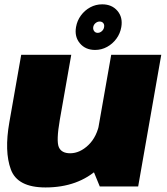

<svg xmlns="http://www.w3.org/2000/svg" viewBox="-20 -840 752 865"><path d="M429.5 0H602.5L706.5 -593H481L392.5 -90ZM301 -593H75.5L22 -288.5Q-1 -158 28.8 -76.8Q58.5 4.5 185 4.5Q332 4.5 424.8 -82Q517.5 -168.5 532 -251.5L429 -290Q417 -223.5 378.2 -186.5Q339.5 -149.5 296 -149.5Q257 -149.5 245 -177.2Q233 -205 249.5 -300.5ZM408.5 -615Q437.5 -615 462.5 -628.8Q487.5 -642.5 504.5 -665.8Q521.5 -689 526.5 -718Q534 -762 509 -791.2Q484 -820.5 440.5 -820.5Q411.5 -820.5 386.5 -807Q361.5 -793.5 344.5 -770.2Q327.5 -747 322.5 -718Q315 -674.5 340 -644.8Q365 -615 408.5 -615ZM420 -692Q410 -692 404.2 -699.8Q398.5 -707.5 400 -718Q402 -729 410.5 -736Q419 -743 429 -743Q439.5 -743 445.2 -736Q451 -729 449 -718Q447.5 -707.5 439 -699.8Q430.5 -692 420 -692Z"/></svg>

Font: Anybody UltraCondensed Thin Black
Style: Italic
Weight: 900
Italic angle: -10°
Version: Version 1.111